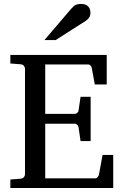

<svg xmlns="http://www.w3.org/2000/svg" viewBox="-20 -948 623 968"><path d="M32.2 0V-43L84 -46.9Q94.7 -47.9 100.3 -54.7Q106 -61.5 106 -68.8V-602.1Q106 -609.4 100.3 -616.2Q94.7 -623 84 -624L32.2 -627.9V-670.9H518.1V-522H458L442.9 -604Q441.9 -611.3 436.8 -617.2Q431.6 -623 424.8 -623H208V-374H357.9Q364.7 -374 370.4 -379.9Q376 -385.7 376 -391.1L386.2 -460H437V-236.8H386.2L376 -306.2Q376 -311.5 370.1 -317.9Q364.3 -324.2 357.9 -324.2H208V-48.8H460.9Q467.3 -48.8 472.7 -55.7Q478 -62.5 479 -67.9L497.1 -167H550.8V0ZM436 -883.3Q436 -869.6 429.4 -859.9Q422.9 -850.1 413.1 -843.3L260.7 -746.1H204.1L336.9 -901.4Q342.8 -907.7 347.7 -912.8Q352.5 -918 358.4 -921.4Q364.3 -924.8 371.8 -926.5Q379.4 -928.2 390.1 -928.2Q403.3 -928.2 412.1 -924.1Q420.9 -919.9 426.3 -913.6Q431.6 -907.2 433.8 -899.2Q436 -891.1 436 -883.3Z"/></svg>

Font: Tagmukay Beta
Style: Regular
Weight: 400
Designer: Peter Martin
Foundry: SIL International
Version: Version 2.000; dev 82b92eM